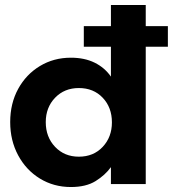

<svg xmlns="http://www.w3.org/2000/svg" viewBox="-20 -740 696 772"><path d="M265 12Q196 12 140.5 -22Q85 -56 53 -115.5Q21 -175 21 -249Q21 -324 53 -382.5Q85 -441 140.5 -474.5Q196 -508 265 -508Q320 -508 360.5 -488Q401 -468 426 -432V-552H317V-635H426V-720H566V-635H655V-552H566V0H426V-68Q403 -36 364.5 -12Q326 12 265 12ZM297 -110Q356 -110 393 -149.5Q430 -189 430 -248Q430 -308 393 -347Q356 -386 297 -386Q239 -386 201.5 -347Q164 -308 164 -249Q164 -189 201.5 -149.5Q239 -110 297 -110Z"/></svg>

Font: Host Grotesk ExtraBold
Style: Regular
Weight: 800
Designer: Doğukan Karapınar
Foundry: Element Type
Version: Version 1.003; ttfautohint (v1.8.4.7-5d5b)